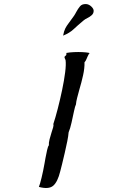

<svg xmlns="http://www.w3.org/2000/svg" viewBox="-20 -918 640 943"><path d="M417 -654Q409 -639 405 -628.5Q401 -618 395 -612Q396 -584 388 -548Q380 -512 370 -479Q364 -457 359 -438Q354 -419 353 -405Q349 -398 343.5 -372Q338 -346 331.5 -316.5Q325 -287 317 -268Q316 -252 310.5 -224.5Q305 -197 298 -167Q291 -137 285 -112.5Q279 -88 276 -77Q263 -24 241 -5.5Q219 13 171 0Q176 -12 184 -44.5Q192 -77 199 -117Q200 -123 203.5 -142.5Q207 -162 211.5 -181.5Q216 -201 220 -204Q219 -217 223.5 -234Q228 -251 233 -267Q238 -281 241 -292.5Q244 -304 242 -309Q252 -339 263.5 -383.5Q275 -428 285 -475.5Q295 -523 300 -562.5Q305 -602 302 -623Q296 -635 297 -638.5Q298 -642 301 -643Q303 -645 305 -647.5Q307 -650 306 -658Q322 -661 343.5 -662Q365 -663 384.5 -662Q404 -661 414 -659Q424 -657 417 -654ZM290 -743Q294 -765 300.5 -778Q307 -791 317.5 -804.5Q328 -818 344 -841Q347 -845 349.5 -850Q352 -855 355 -860Q363 -875 373 -887Q383 -899 403 -898Q417 -897 428.5 -886Q440 -875 440 -865Q440 -852 430.5 -843.5Q421 -835 409.5 -829.5Q398 -824 391 -818Q361 -793 341.5 -774.5Q322 -756 290 -743Z"/></svg>

Font: Yuji Boku
Style: Regular
Weight: 400
Designer: Kataoka Yuji
Foundry: Kinuta Font Factory
Version: Version 3.002